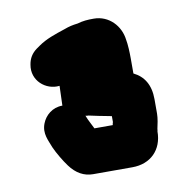

<svg xmlns="http://www.w3.org/2000/svg" viewBox="-60 -765 569 577"><g transform="rotate(-10 225.0 -476.0)"><path d="M187 -423C190 -422 193 -422 196 -422C217 -417 235 -414 255 -410L265 -408V-390C264 -387 263 -384 263 -381H207C199 -398 193 -407 187 -423ZM392 -339C393 -342 393 -345 393 -346C396 -359 400 -378 400 -392V-436C400 -480 382 -508 351 -523V-569C351 -587 350 -612 347 -627C342 -669 309 -706 262 -706C243 -706 229 -705 212 -700C196 -698 186 -696 170 -690C140 -680 112 -671 88 -654L78 -647C63 -636 54 -622 51 -603C42 -555 84 -520 126 -525L124 -465C93 -465 71 -445 62 -422C50 -392 65 -368 73 -346C81 -328 97 -301 109 -285C128 -259 152 -246 179 -246H299C355 -246 392 -283 392 -339Z"/></g></svg>

Font: Electronic
Style: UltThk
Weight: 900
Version: Version 1.011